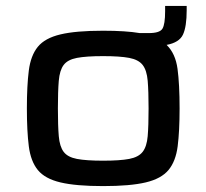

<svg xmlns="http://www.w3.org/2000/svg" viewBox="-20 -622 699 650"><path d="M329 8Q237 8 184.5 -4.5Q132 -17 108 -46.5Q84 -76 77.5 -127Q71 -178 71 -255Q71 -332 77.5 -383Q84 -434 108 -463.5Q132 -493 184.5 -505.5Q237 -518 329 -518Q406 -518 453 -510H484Q521 -510 530 -525Q539 -540 539 -584V-602H612V-587Q612 -532 599.5 -505Q587 -478 544 -470Q574 -441 581 -389Q588 -337 588 -255Q588 -178 581.5 -127Q575 -76 550.5 -46.5Q526 -17 473.5 -4.5Q421 8 329 8ZM329 -78Q386 -78 417.5 -84Q449 -90 463 -108Q477 -126 480 -161Q483 -196 483 -255Q483 -313 480 -348.5Q477 -384 463 -402Q449 -420 417.5 -426Q386 -432 329 -432Q272 -432 240.5 -426Q209 -420 195.5 -402Q182 -384 179 -348.5Q176 -313 176 -255Q176 -196 179 -161Q182 -126 195.5 -108Q209 -90 240.5 -84Q272 -78 329 -78Z"/></svg>

Font: Saira Expanded Medium
Style: Regular
Weight: 500
Width: 7
Designer: Hector Gatti with collaboration of the Omnibus-Type team
Foundry: Omnibus-Type
Version: Version 1.100; ttfautohint (v1.8.3)